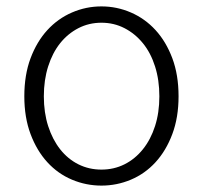

<svg xmlns="http://www.w3.org/2000/svg" viewBox="-20 -567 634 600"><path d="M297 13Q249 13 205 -5.5Q161 -24 128 -60Q95 -96 75.5 -148Q56 -200 56 -266Q56 -333 75.5 -385Q95 -437 128 -473Q161 -509 205 -528Q249 -547 297 -547Q345 -547 389 -528Q433 -509 466 -473Q499 -437 518.5 -385Q538 -333 538 -266Q538 -200 518.5 -148Q499 -96 466 -60Q433 -24 389 -5.5Q345 13 297 13ZM297 -37Q336 -37 369 -53.5Q402 -70 426.5 -100.5Q451 -131 464.5 -173Q478 -215 478 -266Q478 -317 464.5 -359.5Q451 -402 426.5 -432Q402 -462 369 -479Q336 -496 297 -496Q258 -496 225 -479Q192 -462 168 -432Q144 -402 130.5 -359.5Q117 -317 117 -266Q117 -215 130.5 -173Q144 -131 168 -100.5Q192 -70 225 -53.5Q258 -37 297 -37Z"/></svg>

Font: SpoqaHanSans-Light
Style: Regular
Weight: 300
Designer: [Spoqa Han Sans] Dong-huui Kim \uAE40 \uB3D9 \uD718  Younghwa Kang \uAC15 \uC601 \uD654  [Noto Sans] Ryoko NISHIZUKA \u8
Foundry: Spoqa (http://www.spoqa-han-sans.com)
Version: Version 2.000